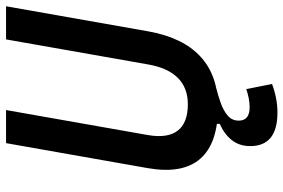

<svg xmlns="http://www.w3.org/2000/svg" viewBox="-172 -562 940 637"><g transform="rotate(-90 298.5 -243.0)"><path d="M244.1 207Q132.8 207 132.8 116.7Q132.8 80.6 152.8 55.4Q172.9 30.3 206.5 15.6V-8.8L318.8 -11.2L327.1 3.4Q301.3 9.8 275.9 18.8Q250.5 27.8 233.9 42Q217.3 56.2 217.3 78.6Q217.3 114.7 261.7 114.7Q275.9 114.7 291.3 111.8Q306.6 108.9 321.8 103.5L338.9 189Q317.4 197.3 293 202.1Q268.6 207 244.1 207ZM263.2 9.8Q142.1 9.8 90.8 -49.1Q39.6 -107.9 59.6 -222.7L142.6 -693.4H252.4L169.4 -222.7Q158.2 -157.2 184.1 -123.8Q210 -90.3 271.5 -90.3Q326.2 -90.3 359.4 -123.8Q392.6 -157.2 403.8 -222.7L486.8 -693.4H596.7L513.7 -222.7Q493.2 -106.9 429.9 -48.6Q366.7 9.8 263.2 9.8Z"/></g></svg>

Font: Cascadia Mono Medium
Style: Italic
Weight: 500
Italic angle: -10°
Monospace: yes
Designer: Aaron Bell
Foundry: Saja Typeworks
Version: Version 2407.024